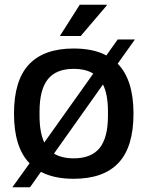

<svg xmlns="http://www.w3.org/2000/svg" viewBox="-20 -743 623 811"><path d="M232.9 -590.8 316.9 -723.1H430.2L431.2 -720.2L320.8 -590.8ZM32.2 47.9 105 -53.2Q39.1 -120.6 39.1 -263.2Q39.1 -403.3 102.3 -470.7Q165.5 -538.1 291 -538.1Q375 -538.1 429.2 -508.8L477.1 -576.2H549.8L477.1 -474.1Q543.9 -405.8 543.9 -263.2Q543.9 -122.6 480.7 -55.2Q417.5 12.2 291 12.2Q208.5 12.2 152.8 -17.1L106.9 47.9ZM147 -253.9Q147 -183.6 167 -141.1L374 -432.1Q342.3 -452.1 291 -452.1Q216.8 -452.1 181.9 -408Q147 -363.8 147 -272ZM291 -74.2Q365.7 -74.2 400.9 -117.9Q436 -161.6 436 -253.9V-272Q436 -343.8 415 -386.2L208 -94.2Q241.2 -74.2 291 -74.2Z"/></svg>

Font: Archivo Medium
Style: Regular
Weight: 500
Designer: Hector Gatti
Foundry: Omnibus-Type
Version: Version 2.001